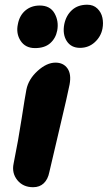

<svg xmlns="http://www.w3.org/2000/svg" viewBox="-20 -760 452 806"><path d="M315.9 -559.1Q278.3 -559.1 260 -587.9Q241.7 -616.7 250 -659.2Q257.8 -695.8 282.5 -718Q307.1 -740.2 346.2 -740.2Q372.1 -740.2 388.7 -724.1Q405.3 -708 409.9 -685.5Q414.6 -663.1 410.2 -640.1Q403.8 -606.4 377.9 -582.8Q352.1 -559.1 315.9 -559.1ZM55.2 -659.2Q62 -695.3 86.7 -716.1Q111.3 -736.8 147 -736.8Q190.4 -736.8 209 -703.9Q227.5 -670.9 220.2 -631.8Q213.9 -599.1 190.7 -578.6Q167.5 -558.1 127 -558.1Q86.4 -558.1 66.4 -588.9Q46.4 -619.6 55.2 -659.2ZM119.1 25.9Q76.7 25.9 52.7 -3.9Q28.8 -33.7 37.1 -73.2Q57.1 -171.9 71 -263.2Q85 -354.5 90.8 -383.8Q99.6 -427.7 137.9 -462.4Q176.3 -497.1 212.9 -497.1Q246.1 -497.1 263.2 -472.9Q280.3 -448.7 272 -404.8Q265.1 -368.2 229.2 -217Q193.4 -65.9 187 -37.1Q181.2 -7.3 163.8 9.3Q146.5 25.9 119.1 25.9Z"/></svg>

Font: Shantell Sans Bouncy
Style: Bold Italic
Weight: 700
Italic angle: -11.31°
Designer: Stephen Nixon, Anya Danilova, Shantell Martin
Foundry: Arrow Type
Version: Version 1.006;[9816181b4]